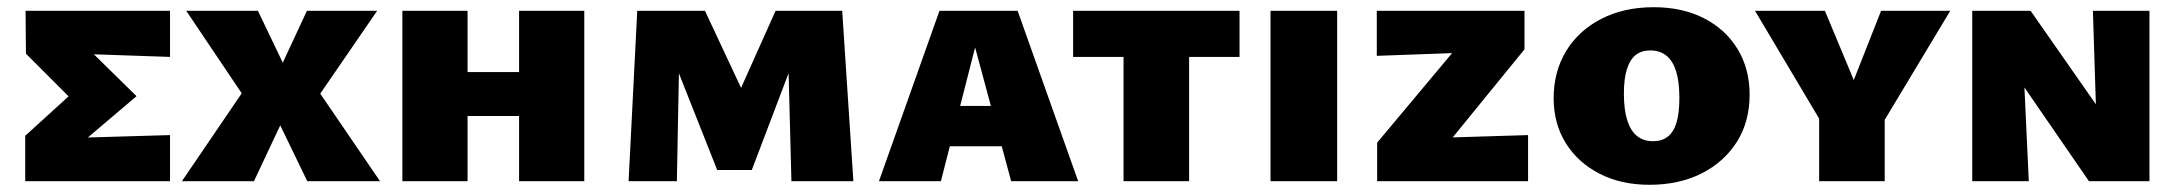

<svg xmlns="http://www.w3.org/2000/svg" viewBox="-20 -503 6051 533"><path d="M50 0V-126L228 -288L225 -181L52 -354L51 -473H452V-345L219 -353L191 -401L359 -236L180 -84L179 -120L452 -128V0Z M485 0 651 -244 497 -473H696L765 -329L832 -473H1027L869 -243L1035 0H833L758 -155L685 0Z M1421 0V-473H1602V0ZM1097 0V-473H1278V0ZM1169 -181V-303H1528V-181Z M2177 0 2167 -384 2208 -402 2067 -31H1971L1811 -435L1864 -473H1937L2071 -187H2005L2133 -473H2318L2349 0ZM1725 0 1749 -473H1868L1859 0Z M2420 0 2588 -473H2805L2973 0H2787L2669 -438H2704L2592 0ZM2531 -97 2572 -209H2808L2857 -97Z M3099 0V-473H3281V0ZM2959 -345V-473H3421V-345Z M3507 0V-473H3692V0Z M3803 -107 4091 -451 4135 -360 3802 -348V-473H4212V-366L3930 -20L3896 -118L4222 -128V0H3803Z M4559 10Q4480 10 4420 -21Q4360 -52 4326.5 -106Q4293 -160 4293 -230Q4293 -304 4327.5 -361Q4362 -418 4425 -450.5Q4488 -483 4571 -483Q4650 -483 4710 -452.5Q4770 -422 4803.5 -367Q4837 -312 4837 -240Q4837 -165 4801.5 -109Q4766 -53 4703.5 -21.5Q4641 10 4559 10ZM4569 -111Q4593 -111 4609.5 -123.5Q4626 -136 4634 -162.5Q4642 -189 4642 -231Q4642 -276 4633 -305Q4624 -334 4606 -348.5Q4588 -363 4561 -363Q4537 -363 4521 -350.5Q4505 -338 4496.5 -311.5Q4488 -285 4488 -243Q4488 -198 4497.5 -168.5Q4507 -139 4525 -125Q4543 -111 4569 -111Z M5034 -167 4852 -473H5046L5139 -250H5114L5202 -473H5394L5210 -167ZM5030 0V-219H5212V0Z M5455 0V-473H5590L5612 0ZM5843 0H5779L5523 -372V-473H5617L5835 -161ZM5947 -473V0H5805L5790 -473Z"/></svg>

Font: Ysabeau SC Black
Style: Regular
Weight: 900
Designer: Christian Thalmann (Catharsis Fonts)
Version: Version 2.001;gftools[0.9.30]; featfreeze: smcp